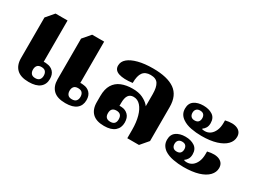

<svg xmlns="http://www.w3.org/2000/svg" viewBox="-46 -1015 1951 1481"><g transform="rotate(30 929.0 -275.0)"><path d="M221 9Q149 9 114 -25Q79 -59 79 -121V-483L138 -552H245V-184Q248 -185 256.5 -185Q265 -185 274 -183Q309 -180 331 -157Q353 -134 353 -93Q353 -45 320 -18Q287 9 221 9ZM251 -42Q276 -42 287.5 -55.5Q299 -69 299 -91Q299 -114 287.5 -127.5Q276 -141 251 -141Q226 -141 214.5 -127.5Q203 -114 203 -91Q203 -69 214.5 -55.5Q226 -42 251 -42ZM548 9Q475 9 440 -25Q405 -59 405 -121V-483L464 -552H571V-184Q574 -185 583 -185Q592 -185 601 -183Q635 -180 657 -157Q679 -134 679 -93Q679 -45 646.5 -18Q614 9 548 9ZM577 -42Q603 -42 614.5 -55.5Q626 -69 626 -91Q626 -114 614.5 -127.5Q603 -141 577 -141Q552 -141 540.5 -127.5Q529 -114 529 -91Q529 -69 540.5 -55.5Q552 -42 577 -42Z M894 12Q824 12 789.5 -22Q755 -56 755 -119V-174Q755 -236 778.5 -274.5Q802 -313 845 -330.5Q888 -348 944 -348Q998 -348 1033.5 -331Q1069 -314 1089.5 -291.5Q1110 -269 1116 -251L1098 -249V-388Q1098 -449 1079 -479Q1060 -509 1011 -509Q965 -509 943 -480Q921 -451 921 -386Q844 -376 800 -390.5Q756 -405 756 -446Q756 -482 786 -507.5Q816 -533 871.5 -547.5Q927 -562 1002 -562Q1131 -562 1196 -516Q1261 -470 1261 -368V-65L1202 4H1098V-71Q1098 -137 1084 -188Q1070 -239 1044 -268Q1018 -297 982 -297Q951 -297 936 -275Q921 -253 921 -208V-182Q925 -183 931.5 -183Q938 -183 943 -182Q975 -180 998 -157Q1021 -134 1021 -90Q1021 -43 989 -15.5Q957 12 894 12ZM920 -40Q945 -40 956.5 -52.5Q968 -65 968 -89Q968 -139 920 -139Q872 -139 872 -89Q872 -40 920 -40Z M1583 -297Q1536 -297 1490.5 -305.5Q1445 -314 1413 -336Q1392 -350 1380.5 -370Q1369 -390 1369 -418Q1369 -464 1400.5 -486Q1432 -508 1482 -508Q1531 -508 1564 -486.5Q1597 -465 1597 -417Q1597 -392 1587 -375.5Q1577 -359 1563 -350V-345Q1568 -344 1574 -343Q1580 -342 1587 -342Q1615 -342 1636 -357.5Q1657 -373 1669.5 -401.5Q1682 -430 1682 -469V-492Q1749 -508 1788 -490Q1827 -472 1827 -428Q1827 -390 1798.5 -360.5Q1770 -331 1715.5 -314Q1661 -297 1583 -297ZM1478 -374Q1501 -374 1511.5 -386Q1522 -398 1522 -418Q1522 -438 1511.5 -450Q1501 -462 1478 -462Q1457 -462 1446 -450Q1435 -438 1435 -418Q1435 -398 1446 -386Q1457 -374 1478 -374ZM1583 -20Q1536 -20 1490.5 -28.5Q1445 -37 1413 -58Q1392 -73 1380.5 -93Q1369 -113 1369 -141Q1369 -186 1400.5 -208.5Q1432 -231 1482 -231Q1531 -231 1564 -209Q1597 -187 1597 -140Q1597 -115 1587 -98Q1577 -81 1563 -73V-68Q1568 -66 1574 -65Q1580 -64 1587 -64Q1615 -64 1636 -79.5Q1657 -95 1669.5 -123.5Q1682 -152 1682 -192V-215Q1749 -231 1788 -213Q1827 -195 1827 -150Q1827 -113 1798.5 -83Q1770 -53 1715.5 -36.5Q1661 -20 1583 -20ZM1478 -97Q1501 -97 1511.5 -109Q1522 -121 1522 -141Q1522 -161 1511.5 -173Q1501 -185 1478 -185Q1457 -185 1446 -173Q1435 -161 1435 -141Q1435 -121 1446 -109Q1457 -97 1478 -97Z"/></g></svg>

Font: Noto Serif Thai ExtraBold
Style: Regular
Weight: 800
Version: Version 2.001